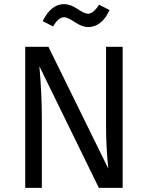

<svg xmlns="http://www.w3.org/2000/svg" viewBox="-20 -916 721 936"><path d="M409 -784Q381 -784 345 -808Q309 -832 293 -832Q264 -832 239 -787L188 -813Q229 -896 293 -896Q322 -896 357.5 -872.5Q393 -849 409 -849Q435 -849 463 -893L514 -867Q476 -784 409 -784ZM578 -688V0H462L172 -593Q184 -461 184 -332V0H103V-688H216L508 -94Q497 -199 497 -303V-688Z"/></svg>

Font: FiraGO Book
Style: Regular
Weight: 350
Designer: bBox Type
Foundry: bBox Type GmbH
Version: Version 1.001;PS 001.001;hotconv 1.0.88;makeotf.lib2.5.64775